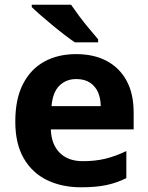

<svg xmlns="http://www.w3.org/2000/svg" viewBox="-20 -786 631 816"><path d="M303 -556Q379 -556 433.5 -527Q488 -498 518 -443Q548 -388 548 -308V-236H196Q198 -173 233.5 -137Q269 -101 332 -101Q385 -101 428 -111.5Q471 -122 517 -144V-29Q477 -9 432.5 0.5Q388 10 325 10Q243 10 180 -20.5Q117 -51 81 -113Q45 -175 45 -269Q45 -365 77.5 -428.5Q110 -492 168 -524Q226 -556 303 -556ZM304 -450Q261 -450 232.5 -422Q204 -394 199 -335H408Q408 -368 396.5 -394Q385 -420 362 -435Q339 -450 304 -450ZM282 -766Q297 -744 317.5 -716.5Q338 -689 359.5 -663.5Q381 -638 397 -619V-606H298Q279 -619 253.5 -638.5Q228 -658 201.5 -680Q175 -702 152 -722Q129 -742 115 -756V-766Z"/></svg>

Font: Noto Sans Thai
Style: Bold
Weight: 700
Designer: Monotype Design Team
Foundry: Monotype Imaging Inc.
Version: Version 2.001